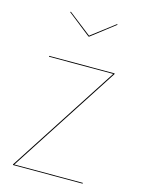

<svg xmlns="http://www.w3.org/2000/svg" viewBox="-113 -800 635 865"><g transform="rotate(15 205.0 -367.5)"><path d="M323.6 -734.6 214.9 -651.5 108.1 -734.6 105.1 -732.4 213.4 -647.3H216.4L326.5 -732.4ZM370.4 -517.2H65.2V-513.3H364.9L34.6 -3.6V0H359.5L359.7 -3.8H40.1L370.4 -513.6Z"/></g></svg>

Font: Fira Sans Four
Style: Regular
Weight: 100
Designer: Carrois Corporate & Edenspiekermann AG
Foundry: Carrois Corporate GbR & Edenspiekermann AG
Version: Version 4.203;PS 004.203;hotconv 1.0.88;makeotf.lib2.5.64775